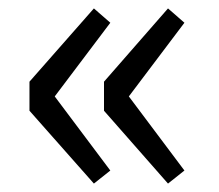

<svg xmlns="http://www.w3.org/2000/svg" viewBox="-20 -510 519 456"><path d="M203 -74 242 -105 110 -281 242 -456 203 -490 50 -316V-247ZM379 -74 418 -105 286 -281 418 -456 379 -490 227 -316V-247Z"/></svg>

Font: Noto Sans Mono CJK SC
Style: Regular
Weight: 400
Designer: Ryoko NISHIZUKA 西塚涼子 (kana, bopomofo & ideographs); Paul D. Hunt (Latin, Greek & Cyrillic); Sandoll Communications 산돌커뮤니
Foundry: Adobe
Version: Version 2.004;hotconv 1.0.118;makeotfexe 2.5.65603